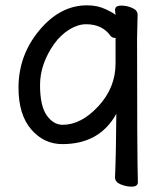

<svg xmlns="http://www.w3.org/2000/svg" viewBox="-20 -512 616 714"><path d="M212.9 -47.9Q281.7 -47.9 345.7 -116.9Q409.7 -186 409.7 -275.9V-367.2L410.6 -369.1Q410.6 -371.1 406.7 -371.1Q397.9 -371.1 391.6 -377.9Q360.8 -421.9 299.8 -421.9Q270 -421.9 238 -402.3Q206.1 -382.8 181.6 -349.1Q128.9 -273.9 128.9 -196Q128.9 -118.2 153.8 -83Q178.7 -47.9 212.9 -47.9ZM468.8 182.1Q449.7 182.1 428.7 173.6Q407.7 165 407.7 147.9Q411.6 59.1 412.6 -88.9Q350.6 23.9 211.9 23.9Q143.1 23.9 95.9 -31Q48.8 -85.9 48.8 -186Q48.8 -306.2 126.2 -399.2Q203.6 -492.2 303.7 -492.2Q342.8 -492.2 374.3 -477.1Q405.8 -461.9 409.7 -456.1L407.7 -475.1Q407.7 -491.2 431.6 -491.2Q450.7 -491.2 471.2 -482.7Q491.7 -474.1 491.7 -457L489.7 -368.2Q489.7 60.1 492.7 166Q492.7 182.1 468.8 182.1Z"/></svg>

Font: LXGW WenKai GB Screen
Style: Regular
Weight: 400
Designer: LXGW / Fontworks Inc.
Foundry: LXGW / Fontworks Inc.
Version: Version 1.321;February 19, 2024;FontCreator 14.0.0.2901 64-b